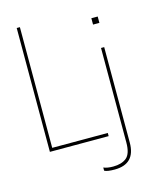

<svg xmlns="http://www.w3.org/2000/svg" viewBox="-141 -871 926 1168"><g transform="rotate(-15 322.0 -287.0)"><path d="M80 0ZM450 0H80V-780H100V-20H450ZM433 206Q386 206 369 196V176Q392 186 429 186Q483 186 513.5 161Q544 136 544 65V-530H564V71Q564 206 433 206ZM574 -680H534V-720H574Z"/></g></svg>

Font: Tanohe Sans Thin
Style: Regular
Weight: 100
Designer: Village Type and Design LLC & Cristiano Sobral
Foundry: Cooper Hewitt Smithsonian Design Museum
Version: Version 1.00;September 29, 2021;FontCreator 13.0.0.2655 64-b